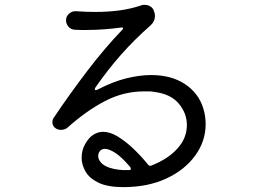

<svg xmlns="http://www.w3.org/2000/svg" viewBox="-20 -748 1040 788"><path d="M486 20Q422 20 384.5 2Q347 -16 331 -44Q315 -72 315 -100Q315 -131 329 -156Q344 -183 363 -195Q382 -207 403 -207Q431 -207 462 -188.5Q493 -170 525.5 -139.5Q558 -109 588 -72Q592 -66 600 -68Q637 -82 669 -104Q701 -126 723 -157Q747 -193 747 -235Q747 -283 713.5 -323Q680 -363 611 -371Q601 -373 591.5 -373Q582 -373 572 -373Q487 -373 410.5 -333Q334 -293 258 -225Q247 -215 230 -215Q218 -215 209 -221Q195 -230 195 -247Q195 -256 200 -264Q266 -362 337.5 -456Q409 -550 482 -626Q485 -629 485 -632Q485 -636 477 -635Q449 -631 411.5 -628Q374 -625 335 -625Q322 -625 310 -625Q298 -625 286 -626Q271 -627 261 -638.5Q251 -650 251 -665Q251 -681 263.5 -692Q276 -703 292 -702Q333 -699 371 -699Q422 -699 468.5 -705Q515 -711 560 -726Q564 -728 567.5 -728Q571 -728 575 -728Q586 -728 596.5 -722Q607 -716 611 -705Q616 -693 616 -683Q616 -660 598 -644Q529 -583 475 -521.5Q421 -460 371 -388Q369 -384 369 -383Q369 -375 380 -380Q441 -412 496.5 -426Q552 -440 600 -440Q683 -440 739 -403Q795 -366 814 -304Q824 -273 824 -238Q824 -169 781.5 -110Q739 -51 663 -15.5Q587 20 486 20ZM510 -50Q517 -50 517 -55Q517 -59 514 -63Q478 -105 452.5 -121Q427 -137 411 -137Q397 -137 390 -128Q383 -119 383 -108Q383 -105 383.5 -102Q384 -99 385 -96Q395 -71 430 -59.5Q465 -48 510 -50Z"/></svg>

Font: Kiwi Maru
Style: Regular
Weight: 400
Designer: Hiroki-Chan
Version: Version 1.100